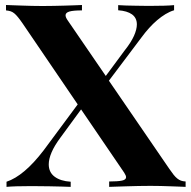

<svg xmlns="http://www.w3.org/2000/svg" viewBox="-20 -728 743 748"><path d="M639.2 -70.8Q648.9 -56.6 656.2 -47.4Q663.6 -38.1 670.7 -32.5Q677.7 -26.9 685.3 -24.2Q692.9 -21.5 703.1 -21V0Q693.4 -0.5 678.2 -1Q663.1 -1.5 644.8 -2.2Q626.5 -2.9 606.4 -3.4Q586.4 -3.9 566.4 -3.9Q543.5 -3.9 519.8 -3.4Q496.1 -2.9 474.4 -2.2Q452.6 -1.5 434.8 -1Q417 -0.5 405.3 0V-21Q439 -21 455.1 -24.4Q471.2 -27.8 471.2 -37.6Q471.2 -43.9 463.9 -55.2L295.9 -301.8L215.8 -192.4Q191.9 -160.2 180.9 -134.3Q169.9 -108.4 169.9 -87.9Q169.9 -56.6 192.9 -39.6Q215.8 -22.5 255.4 -20V0Q241.2 -0.5 219.2 -1.2Q197.3 -2 174.3 -2.2Q151.4 -2.4 130.4 -2.7Q109.4 -2.9 97.2 -2.9Q68.4 -2.9 44.7 -2.2Q21 -1.5 5.4 0V-20Q73.7 -42.5 149.9 -142.1L282.7 -321.3L67.4 -637.7Q57.6 -651.9 50 -661.1Q42.5 -670.4 35.6 -676Q28.8 -681.6 21.2 -684.1Q13.7 -686.5 3.4 -687.5V-708.5Q13.7 -708 29.5 -707.5Q45.4 -707 64.5 -706.3Q83.5 -705.6 104.5 -705.1Q125.5 -704.6 146 -704.6Q168 -704.6 189.9 -705.1Q211.9 -705.6 232.2 -706.1Q252.4 -706.5 269.5 -707.3Q286.6 -708 299.3 -708.5V-687.5Q265.6 -687.5 250.5 -683.1Q235.4 -678.7 235.4 -668.5Q235.4 -660.6 243.2 -649.4L392.1 -432.1L465.8 -531.7Q490.7 -563 502 -588.4Q513.2 -613.8 513.2 -632.8Q513.2 -658.2 494.4 -671.9Q475.6 -685.5 440.4 -688V-708Q454.6 -707 471.2 -706.5Q487.8 -706.1 504.6 -705.8Q521.5 -705.6 537.4 -705.3Q553.2 -705.1 565.9 -705.1Q594.7 -705.1 618.7 -705.8Q642.6 -706.5 658.2 -708V-688Q641.6 -683.1 625 -673.1Q608.4 -663.1 592.3 -649.4Q576.2 -635.7 561 -618.9Q545.9 -602.1 532.2 -583.5L404.3 -413.6Z"/></svg>

Font: SVN-Playfair Display
Style: Bold
Weight: 700
Designer: Claus Eggers Sørensen
Foundry: Claus Eggers Sørensen
Version: Version 1.004;PS 001.004;hotconv 1.0.70;makeotf.lib2.5.58329